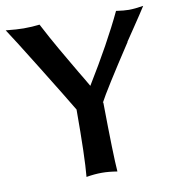

<svg xmlns="http://www.w3.org/2000/svg" viewBox="-78 -720 735 795"><g transform="rotate(-10 289.5 -322.5)"><path d="M341.8 -284.2 344.2 -286.1Q346.7 -61 352.1 5.9Q316.4 0 287.1 0Q256.8 0 222.2 5.9Q230 -76.7 230 -275.9L231.9 -272.9Q196.3 -333 110.6 -471.4Q24.9 -609.9 -2 -649.9Q45.9 -645 73.2 -645Q109.4 -645 140.1 -648.9Q153.8 -622.1 171.4 -590.3Q189 -558.6 200.4 -538.6Q211.9 -518.6 234.9 -479.2Q257.8 -439.9 266.1 -425.8Q275.4 -411.1 286.6 -391.6Q297.9 -372.1 303.2 -362.8Q402.8 -524.9 461.9 -649.9Q495.1 -645 515.1 -645Q540 -645 576.2 -650.9Q558.6 -623 523.2 -570.6Q487.8 -518.1 485.8 -515.1H486.8Q367.2 -333 341.8 -284.2Z"/></g></svg>

Font: Linear Smooth
Style: Bold
Weight: 700
Designer: Philipp H. Poll, Flanker
Foundry: Philipp H. Poll, reworked by Flanker
Version: Version 1.061 | FøM Fix